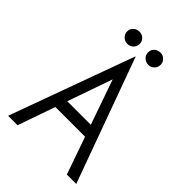

<svg xmlns="http://www.w3.org/2000/svg" viewBox="-249 -985 1098 1098"><g transform="rotate(45 300.5 -436.0)"><path d="M299.3 -754.9H301.3L575.9 0H500L300.3 -570.6L101.1 0H24.7ZM186.3 -298.3H414.5L438.1 -226.8H162.7ZM334 -823.7Q334 -843.9 349.1 -858Q364.2 -872 386 -872Q406.5 -872 421.1 -857.6Q435.6 -843.2 435.6 -823.8Q435.6 -802 421.1 -787.5Q406.6 -772.9 386.1 -772.9Q364.3 -772.9 349.2 -787.4Q334 -802 334 -823.7ZM164.9 -823.7Q164.9 -844.2 180 -858.1Q195 -872 217 -872Q237.2 -872 251.9 -857.6Q266.5 -843.2 266.5 -823.8Q266.5 -802 252 -787.5Q237.5 -772.9 217 -772.9Q195 -772.9 180 -787.4Q164.9 -801.9 164.9 -823.7Z"/></g></svg>

Font: Lineal Thin
Style: Regular
Weight: 200
Designer: Created by Frank Adebiaye with contributions from Anton Moglia & Ariel Martín Pérez
Created by Frank ADEBIAYE with FontF
Foundry: Velvetyne Type Foundry
Version: Version 2.000;Glyphs 3.2 (3227)